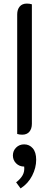

<svg xmlns="http://www.w3.org/2000/svg" viewBox="-20 -746 274 1072"><path d="M76 2V-665Q76 -693 90 -709.5Q104 -726 130 -726Q145 -726 158 -722V-55Q158 -27 144 -10.5Q130 6 104 6Q89 6 76 2ZM70 272Q95 253 106.5 232Q118 211 115 184Q88 184 70 166Q52 148 52 122Q52 96 70 78Q88 60 115 60Q144 60 163 82Q182 104 182 146Q182 191 159.5 235Q137 279 95 306Z"/></svg>

Font: Thasadith
Style: Bold
Weight: 700
Designer: Cadson Demak Co.,Ltd.
Foundry: Cadson Demak Co.,Ltd.
Version: Version 1.000; ttfautohint (v1.6)